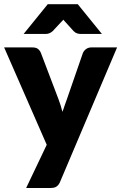

<svg xmlns="http://www.w3.org/2000/svg" viewBox="-24 -749 589 933"><path d="M419.9 -518.6H544.9L268.1 134.3Q261.7 149.9 251 157.2Q241.7 164.6 219.2 164.6H103L203.1 -45.4L-3.9 -518.6H132.8Q151.9 -518.6 161.1 -510.7Q170.4 -502.9 174.8 -491.7L259.8 -268.1Q272.9 -233.4 279.3 -205.6Q281.2 -210.9 285.2 -221.4Q289.1 -231.9 290.5 -237.3Q292.5 -244.1 301.8 -269L378.9 -491.7Q383.3 -502.4 395 -511.2Q405.8 -518.6 419.9 -518.6ZM354 -728.5 471.2 -584H368.2Q358.9 -584 350.6 -586.9Q342.8 -588.9 333.5 -598.1L295.9 -639.6Q292 -643.6 290 -646Q287.6 -648.4 283.7 -653.3Q282.7 -651.9 280.5 -649.4Q278.3 -647 277.3 -646L271 -639.6L232.4 -598.1Q224.6 -590.8 215.8 -587.4Q207.5 -584 198.2 -584H90.8L208 -728.5Z"/></svg>

Font: Lato-ExtraBold
Style: Regular
Weight: 500
Designer: Lukasz Dziedzic with Adam Twardoch and Botio Nikoltchev
Foundry: tyPoland Lukasz Dziedzic
Version: ""